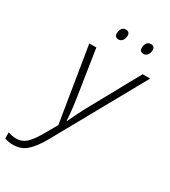

<svg xmlns="http://www.w3.org/2000/svg" viewBox="-334 -827 1042 1178"><g transform="rotate(30 187.0 -237.5)"><path d="M-44.9 242.2Q-65.9 242.2 -80.1 239.5Q-94.2 236.8 -106.4 231.9V189Q-94.2 193.8 -79.6 196.5Q-64.9 199.2 -45.9 199.2Q-7.8 199.2 21.2 172.4Q50.3 145.5 82 90.3L134.8 -1.5L48.8 -530.8H98.6L148.4 -209Q155.8 -161.6 160.2 -118.9Q164.6 -76.2 165.5 -50.3H168.5Q179.2 -72.8 199.5 -114.5Q219.7 -156.2 242.2 -195.8L426.8 -530.8H480L125.5 106Q88.9 171.4 49.8 206.8Q10.7 242.2 -44.9 242.2ZM368.7 -641.1Q340.8 -641.1 340.8 -669.9Q340.8 -686.5 349.9 -701.7Q358.9 -716.8 379.4 -716.8Q406.2 -716.8 406.2 -689Q406.2 -669.9 396 -655.5Q385.7 -641.1 368.7 -641.1ZM191.4 -641.1Q163.6 -641.1 163.6 -669.9Q163.6 -686.5 172.6 -701.7Q181.6 -716.8 201.2 -716.8Q229 -716.8 229 -689Q229 -669.9 219 -655.5Q209 -641.1 191.4 -641.1Z"/></g></svg>

Font: Open Sans Light
Style: Italic
Weight: 300
Italic angle: -12°
Designer: Monotype Design Team
Foundry: Monotype Imaging Inc.
Version: Version 3.003; ttfautohint (v1.8.4)